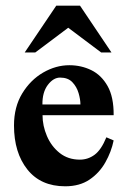

<svg xmlns="http://www.w3.org/2000/svg" viewBox="-20 -649 450 683"><path d="M358.4 -160.6 384.3 -149.4Q376 -108.9 354.7 -71.3Q333.5 -33.7 298.3 -10Q263.2 13.7 211.9 13.7Q125 13.7 77.4 -46.1Q29.8 -106 29.8 -202.6Q29.8 -268.6 59.1 -316.7Q88.4 -364.7 133.5 -390.9Q178.7 -417 226.6 -417Q269 -417 304.9 -399.4Q340.8 -381.8 362.8 -342.8Q384.8 -303.7 384.3 -239.3H131.3Q131.3 -201.7 147 -165Q162.6 -128.4 192.4 -104.7Q222.2 -81.1 264.2 -81.1Q293 -81.1 316.7 -98.6Q340.3 -116.2 358.4 -160.6ZM130.9 -277.3H266.1Q266.1 -295.4 259.5 -317.9Q252.9 -340.3 237.3 -356.7Q221.7 -373 193.8 -373Q169.9 -373 150.1 -346.9Q130.4 -320.8 130.9 -277.3ZM376.5 -462.4H339.8L222.7 -550.3L105.5 -462.4H67.9L180.2 -628.9H264.6Z"/></svg>

Font: Scheherazade New
Style: Bold
Weight: 700
Designer: SIL International
Foundry: SIL International
Version: Version 4.000